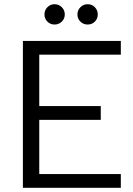

<svg xmlns="http://www.w3.org/2000/svg" viewBox="-20 -895 635 915"><path d="M89.1 0V-700H555.8V-634.5H167.1V-389.4H460.2V-323.9H167.1V-65.5H555.8V0ZM239.7 -778.1Q220.1 -778.1 206 -791.9Q191.9 -805.8 191.9 -826.1Q191.9 -846.4 206 -860.7Q220.1 -874.9 239.7 -874.9Q260.2 -874.9 274.5 -860.7Q288.7 -846.4 288.7 -826Q288.7 -805.8 274.5 -791.9Q260.2 -778.1 239.7 -778.1ZM397.8 -778.1Q377.5 -778.1 363.3 -791.9Q349 -805.8 349 -826.1Q349 -846.4 363.3 -860.7Q377.5 -874.9 398 -874.9Q418.2 -874.9 432 -860.7Q445.9 -846.4 445.9 -826Q445.9 -805.8 432 -791.9Q418.2 -778.1 397.8 -778.1Z"/></svg>

Font: Envelope Sans Variable
Style: Regular
Weight: 500
Designer: Andreas Rasmussen / Norman Anderson
Foundry: mail.de GmbH
Version: Version 1.150